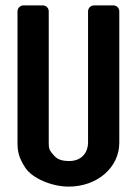

<svg xmlns="http://www.w3.org/2000/svg" viewBox="-20 -687 508 713"><path d="M423 -157V-645C423 -657 413 -667 401 -667H329C317 -667 307 -657 307 -645V-157C307 -125 287 -89 237 -89C211 -89 194 -95 183 -107C162 -129 161 -136 161 -157V-645C161 -657 151 -667 139 -667H67C55 -667 45 -657 45 -645V-157C45 -124 50 -101 74 -64C101 -24 173 6 235 6C340 6 423 -64 423 -157Z"/></svg>

Font: DIN Rundschrift
Style: Breit
Weight: 400
Width: 7
Version: Version 1.027